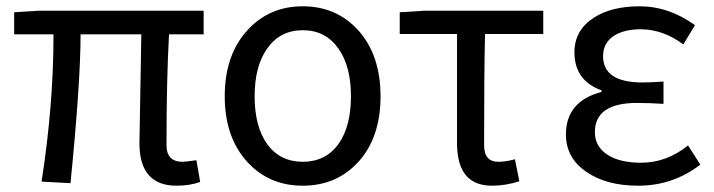

<svg xmlns="http://www.w3.org/2000/svg" viewBox="-20 -577 2268 610"><path d="M423 -122 429 -468H236Q236 -317 204 5L112 0Q150 -242 150 -468H25V-538L103 -543H627V-468H517Q509 -326 509 -116Q509 -63 560 -63Q569 -63 604 -68L616 1Q583 13 541 13Q423 13 423 -122Z M767 -61Q694 -140 694 -271Q694 -403 767 -482Q836 -557 942 -557Q1048 -557 1117 -482Q1189 -403 1189 -271Q1189 -139 1117 -61Q1048 13 942 13Q836 13 767 -61ZM1055 -119Q1095 -175 1095 -271Q1095 -367 1055 -423Q1014 -481 942 -481Q870 -481 829 -423Q789 -367 789 -271Q789 -175 829 -119Q870 -63 942 -63Q1014 -63 1055 -119Z M1432 -122V-469H1250V-538L1328 -543H1706V-469H1521Q1518 -346 1518 -116Q1518 -63 1563 -63Q1587 -63 1616 -71L1630 -1Q1586 13 1543 13Q1432 13 1432 -122Z M1843 -31Q1778 -75 1778 -150Q1778 -255 1891 -285V-290Q1805 -321 1805 -411Q1805 -481 1867 -521Q1923 -557 2012 -557Q2105 -557 2188 -497L2151 -436Q2086 -484 2015 -484Q1963 -484 1930 -463Q1896 -440 1896 -399Q1896 -315 2021 -315Q2049 -315 2088 -318V-247Q2042 -250 2004 -250Q1870 -250 1870 -157Q1870 -112 1909 -86Q1948 -60 2017 -60Q2098 -60 2166 -115L2205 -54Q2118 13 2008 13Q1906 13 1843 -31Z"/></svg>

Font: KaiGen Gothic CN Regular
Style: Regular
Weight: 400
Designer: Ryoko NISHIZUKA  (kana & ideographs); Paul D. Hunt (Latin, Greek & Cyrillic); Wenlong ZHANG  (bopomofo); Sandoll Communi
Foundry: Adobe Systems Incorporated
Version: Version 1.002.20150501